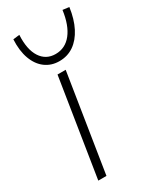

<svg xmlns="http://www.w3.org/2000/svg" viewBox="-190 -797 703 855"><g transform="rotate(-30 161.5 -369.0)"><path d="M48 0 127 -500H169L90 0ZM165 -547Q124 -547 93.5 -569.5Q63 -592 47.5 -634Q32 -676 35 -734L68 -738Q64 -664 90.5 -623.5Q117 -583 166 -583Q216 -583 248 -623.5Q280 -664 290 -738L323 -734Q315 -676 293.5 -634Q272 -592 239.5 -569.5Q207 -547 165 -547Z"/></g></svg>

Font: Mulish ExtraLight
Style: Italic
Weight: 200
Italic angle: -9°
Designer: Vernon Adams
Foundry: Vernon Adams
Version: Version 3.603